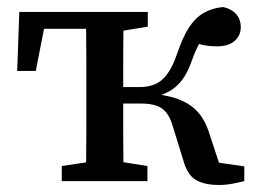

<svg xmlns="http://www.w3.org/2000/svg" viewBox="-20 -516 720 547"><path d="M605 11Q561 11 537 -4Q513 -19 502 -60L472 -157Q465 -181 454 -195Q443 -209 425.5 -215Q408 -221 382 -221H285V-268H378Q402 -268 421.5 -276Q441 -284 456.5 -305Q472 -326 485 -364Q500 -409 518 -437Q536 -465 560 -479Q584 -493 616 -496Q641 -490 653.5 -475Q666 -460 666 -439Q666 -415 648.5 -399.5Q631 -384 598 -384Q574 -384 555 -388.5Q536 -393 514 -401L578 -439Q565 -421 552 -399.5Q539 -378 526 -342Q515 -310 499.5 -289Q484 -268 462.5 -256Q441 -244 412 -237L398 -250Q451 -247 486.5 -234Q522 -221 543.5 -197Q565 -173 577 -134L618 -9L545 -61L676 -42V0Q660 4 641.5 7.5Q623 11 605 11ZM224 0Q225 -26 225.5 -63Q226 -100 226 -140Q226 -180 226 -213V-270Q226 -303 226 -343Q226 -383 225.5 -420.5Q225 -458 224 -482H333Q332 -458 331.5 -420Q331 -382 331 -340.5Q331 -299 331 -263V-223Q331 -185 331 -143Q331 -101 331.5 -63.5Q332 -26 333 0ZM29 -314 35 -482H269V-434H66L114 -478L82 -314ZM156 0V-43L262 -59H299L400 -43V0ZM277 -423V-482H401V-440L296 -423Z"/></svg>

Font: Source Serif 4 18pt Medium
Style: Regular
Weight: 500
Designer: Frank Grießhammer
Foundry: Adobe Systems Incorporated
Version: Version 4.004;hotconv 1.0.116;makeotfexe 2.5.65601